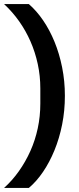

<svg xmlns="http://www.w3.org/2000/svg" viewBox="-30 -780 387 938"><path d="M287 -312Q287 -239 273.5 -171.5Q260 -104 236 -45.5Q212 13 180 60Q148 107 111 138H-10Q30 102 62.5 56Q95 10 118.5 -42.5Q142 -95 154.5 -153.5Q167 -212 167 -274V-348Q167 -409 154.5 -467Q142 -525 119 -577.5Q96 -630 63.5 -676Q31 -722 -10 -760H111Q149 -727 181 -680Q213 -633 236.5 -575.5Q260 -518 273.5 -451Q287 -384 287 -312Z"/></svg>

Font: IBM Plex Sans Devanagari SemiBold
Style: Regular
Weight: 600
Designer: Mike Abbink, Paul van der Laan, Pieter van Rosmalen, Erin McLaughlin
Foundry: Bold Monday
Version: Version 1.1